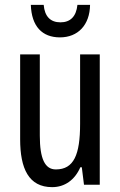

<svg xmlns="http://www.w3.org/2000/svg" viewBox="-20 -761 496 791"><path d="M351 -741H299C294 -692 269 -669 229 -669C188 -669 164 -693 160 -741H107C110 -652 154 -607 227 -607C301 -607 350 -658 351 -741ZM391 -537H310V-251C310 -123 284 -63 210 -63C165 -63 144 -107 144 -202V-537H63V-187C63 -67 98 10 195 10C246 10 288 -19 311 -72H317L326 0H391Z"/></svg>

Font: Noto Sans Telugu ExtraCondensed
Style: Regular
Weight: 400
Width: 2
Designer: Jelle Bosma - Monotype Design Team
Foundry: Monotype Imaging Inc.
Version: Version 2.005